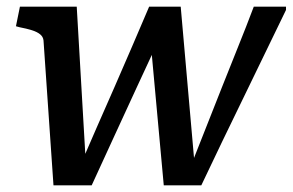

<svg xmlns="http://www.w3.org/2000/svg" viewBox="-20 -558 881 578"><path d="M256 0H141L111 -436Q110 -447 101 -454.5Q92 -462 76 -467Q60 -472 39 -476L28 -479L40 -538H211L240 -39L219 -54Q245 -115 271.5 -175Q298 -235 324.5 -295.5Q351 -356 377 -416.5Q403 -477 429 -538H524L568 -38L552 -52Q576 -113 600 -173.5Q624 -234 648 -295Q672 -356 696.5 -416.5Q721 -477 744 -538H841V-528Q809 -462 777 -396Q745 -330 713 -264Q681 -198 649 -132Q617 -66 586 0H473L434 -426L459 -440Q425 -367 391 -293.5Q357 -220 323.5 -147Q290 -74 256 0Z"/></svg>

Font: Roboto Serif Medium
Style: Italic
Weight: 500
Italic angle: -10°
Designer: Greg Gazdowicz
Foundry: Commercial Type
Version: Version 1.008